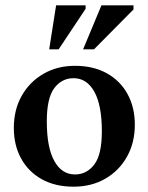

<svg xmlns="http://www.w3.org/2000/svg" viewBox="-20 -690 558 722"><path d="M256.5 12Q187.5 12 137.2 -16Q87 -44 59.5 -93.8Q32 -143.5 32 -209Q32 -277 61.5 -329.5Q91 -382 143 -412.2Q195 -442.5 262 -442.5Q331 -442.5 381.5 -414.5Q432 -386.5 459.5 -336.5Q487 -286.5 487 -221Q487 -153.5 457.5 -100.8Q428 -48 376 -18Q324 12 256.5 12ZM262 -34Q306 -34 334.5 -71.2Q363 -108.5 363 -196.5Q363 -294 334.8 -345Q306.5 -396 256.5 -396Q212.5 -396 184.2 -358.8Q156 -321.5 156 -233.5Q156 -136 184 -85Q212 -34 262 -34ZM292.5 -504.5 361.5 -670H482V-654.5L333.5 -504.5ZM165 -504.5 191 -670H302V-657L200.5 -504.5Z"/></svg>

Font: Newsreader Text SemiBold
Style: Regular
Weight: 600
Designer: Hugues Gentile
Foundry: Production Type
Version: Version 1.001